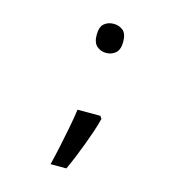

<svg xmlns="http://www.w3.org/2000/svg" viewBox="-103 -636 806 867"><g transform="rotate(15 300.0 -203.0)"><path d="M211 140Q222 96 232 48.5Q242 1 251 -45Q260 -91 265 -129H372L380 -117Q373 -88 362 -55.5Q351 -23 338.5 10.5Q326 44 312.5 77Q299 110 285 140ZM323 -410Q297 -410 279 -426Q261 -442 261 -478Q261 -516 279 -531Q297 -546 323 -546Q349 -546 367 -531Q385 -516 385 -478Q385 -442 367 -426Q349 -410 323 -410Z"/></g></svg>

Font: Noto Sans Mono
Style: Regular
Weight: 400
Designer: Monotype Design Team
Foundry: Monotype Imaging Inc.
Version: Version 2.014